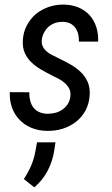

<svg xmlns="http://www.w3.org/2000/svg" viewBox="-20 -558 487 833"><path d="M285.2 -139.2C283.7 -126.5 279.8 -115.7 273.9 -106.4C267.6 -97.2 260.3 -89.4 251.5 -83C242.2 -76.7 232.4 -71.8 221.2 -68.8C210 -65.9 198.7 -64.5 187 -64.5C172.9 -64.5 160.6 -66.9 150.4 -71.8C140.1 -76.2 131.3 -83 125 -91.3C118.7 -99.6 113.8 -109.4 111.3 -120.6C108.4 -131.8 106.9 -144.5 107.4 -157.7L22.5 -158.2C21.5 -133.3 24.9 -110.8 32.2 -90.8C39.6 -70.3 50.8 -52.7 64.9 -38.1C79.1 -23.4 96.2 -11.7 116.2 -3.4C136.2 4.9 158.7 9.3 183.1 9.8C207 10.3 230 7.3 252 0.5C273.9 -6.3 293 -16.6 310.1 -29.8C326.7 -43 340.3 -59.1 351.1 -78.6C361.3 -98.1 367.7 -120.6 369.1 -145.5C370.6 -168 367.2 -187.5 359.9 -203.6C352.5 -219.7 342.3 -234.4 329.1 -246.6C315.9 -258.8 301.3 -270 284.2 -279.3C267.1 -288.6 250 -297.9 232.4 -306.2C223.1 -310.5 214.4 -314.9 205.1 -319.8C195.8 -324.2 188 -329.6 181.2 -335.9C173.8 -342.3 168.5 -349.6 165 -357.9C161.1 -366.2 160.2 -376 161.6 -387.2C163.1 -398.9 167 -409.7 172.4 -418.9C177.7 -428.2 184.1 -436.5 192.4 -443.4C200.2 -449.7 209.5 -455.1 219.7 -458.5C230 -461.9 241.2 -463.4 252.9 -463.4C265.1 -462.9 275.9 -460.4 285.2 -456.1C293.9 -451.2 301.3 -444.8 307.1 -437C312.5 -429.2 316.9 -419.9 319.3 -409.7C321.8 -399.4 322.8 -388.7 322.3 -377.4H405.8C406.7 -400.4 403.8 -421.9 397.5 -441.4C391.1 -460.9 381.3 -478 368.7 -492.2C355.5 -506.3 339.8 -517.1 321.3 -525.4C302.2 -533.2 281.2 -537.6 257.8 -538.1C234.9 -538.6 213.4 -535.2 192.4 -528.3C171.4 -521 152.3 -510.7 136.2 -497.6C120.1 -483.9 106.9 -467.3 96.7 -448.2C86.4 -429.2 80.6 -407.7 79.1 -384.3C77.6 -362.8 80.6 -344.2 87.4 -328.6C94.2 -313 104 -299.3 116.2 -287.6C128.4 -275.9 142.1 -265.6 158.2 -256.3C173.8 -247.1 189.9 -238.3 207 -230C216.3 -225.6 225.6 -220.7 235.8 -215.3C246.1 -210 254.9 -203.6 262.7 -196.3C270.5 -189 276.9 -180.7 281.2 -171.4C285.6 -162.1 286.6 -151.4 285.2 -139.2ZM214.8 97.7 220.7 59.6H140.6L133.3 99.6C129.4 121.6 123 142.1 114.7 161.6C106 181.2 95.7 200.2 83.5 218.8L128.9 254.9C152.8 234.4 171.9 210.9 186 184.1C200.2 157.2 210 128.4 214.8 97.7Z"/></svg>

Font: Roboto Condensed
Style: Italic
Weight: 400
Designer: Google
Version: Version 1.000;PS 001.000;hotconv 1.0.88;makeotf.lib2.5.64775